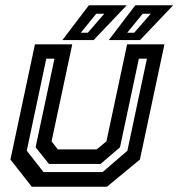

<svg xmlns="http://www.w3.org/2000/svg" viewBox="-20 -708 676 728"><path d="M100.5 0 19.5 -103 112.5 -540H254L175.5 -172L199.5 -141.5H346.5L383.5 -172L462 -540H603.5L510.5 -103L385.5 0ZM145 -55.5H369L463 -136.5L537 -485.5H506.5L435 -149.5L361.5 -86.5H165.5L115 -149.5L186.5 -485.5H155.5L81.5 -136.5ZM392.5 -556 493 -688H636.5L511 -556ZM286.5 -584H313L375.5 -656H345ZM216.5 -556 317 -688H460.5L335 -556ZM462.5 -584H489L551.5 -656H521Z"/></svg>

Font: Tourney SemiBold
Style: Italic
Weight: 600
Italic angle: -12°
Version: Version 1.015